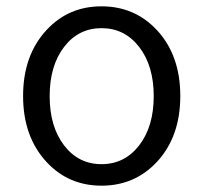

<svg xmlns="http://www.w3.org/2000/svg" viewBox="-20 -574 642 607"><path d="M128 -61Q53 -141 53 -270.5Q53 -400 128 -480Q197 -554 301 -554Q405 -554 475 -480Q550 -400 550 -270.5Q550 -141 475 -61Q405 13 301 13Q197 13 128 -61ZM182.5 -114.5Q228 -55 301 -55Q374 -55 420 -114.5Q466 -174 466 -270Q466 -366 420 -425.5Q374 -485 301 -485Q228 -485 182.5 -425.5Q137 -366 137 -270Q137 -174 182.5 -114.5Z"/></svg>

Font: Resource Han Rounded KR Normal
Style: Regular
Weight: 350
Designer: Cyano Hao (round all glyphs); Ryoko NISHIZUKA 西塚涼子 (kana, bopomofo & ideographs); Paul D. Hunt (Latin, Greek & Cyrillic)
Foundry: Cyano Hao
Version: 0.990